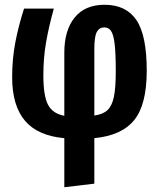

<svg xmlns="http://www.w3.org/2000/svg" viewBox="-20 -566 672 806"><path d="M376 14V205L250 220V14Q138 4 84.5 -59.5Q31 -123 31 -242Q31 -319 44.5 -389Q58 -459 81 -530H206Q185 -455 173.5 -389Q162 -323 162 -250Q162 -164 181.5 -126.5Q201 -89 250 -80V-345Q250 -439 293.5 -492.5Q337 -546 419 -546Q509 -546 552.5 -482Q596 -418 596 -269Q596 -127 543.5 -62Q491 3 376 14ZM466 -267Q466 -344 461 -383.5Q456 -423 445.5 -437Q435 -451 418 -451Q397 -451 386.5 -432Q376 -413 376 -361V-81Q412 -86 431 -103.5Q450 -121 458 -159Q466 -197 466 -267Z"/></svg>

Font: Fira Sans Extra Condensed SemiBold
Style: Regular
Weight: 600
Width: 1
Designer: Carrois Corporate & Edenspiekermann AG
Foundry: Carrois Corporate GbR & Edenspiekermann AG
Version: Version 4.203